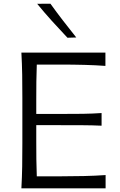

<svg xmlns="http://www.w3.org/2000/svg" viewBox="-20 -1032 659 1052"><path d="M97.2 0Q100.6 -62.5 101.6 -120.1Q102.5 -177.7 102.5 -246.6V-495.6Q102.5 -564.9 101.6 -622.8Q100.6 -680.7 97.2 -743.7H557.6V-670.9Q504.4 -674.8 443.8 -676.5Q383.3 -678.2 300.8 -678.2H181.6Q179.7 -630.9 179.2 -584.5Q178.7 -538.1 178.7 -484.4V-407.7H308.6Q381.3 -407.7 434.3 -408.4Q487.3 -409.2 536.6 -412.6V-343.3Q484.4 -345.7 431.6 -345.9Q378.9 -346.2 307.6 -346.2H178.7V-257.8Q178.7 -204.6 179.2 -158.7Q179.7 -112.8 181.6 -65.9H307.6Q377 -65.9 439 -67.4Q501 -68.8 558.6 -72.8V0ZM349.6 -825.2Q306.2 -871.1 264.4 -917.2Q222.7 -963.4 183.6 -1011.2L256.3 -1011.7Q289.6 -965.3 325.2 -919.2Q360.8 -873 397.9 -826.7Z"/></svg>

Font: Pinar-DS1-FD Regular
Style: Regular
Weight: 400
Designer: Amin Abedi
Version: Version 3.000